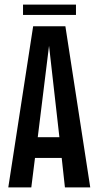

<svg xmlns="http://www.w3.org/2000/svg" viewBox="-20 -814 428 834"><path d="M372 0H262L248 -128H132L116 0H16L124 -700H264ZM238 -218 193 -615 144 -218ZM80 -794H310V-749H80Z"/></svg>

Font: Piscolabis
Style: Regular
Weight: 400
Designer: Ariel Martín Pérez
Foundry: Tunera Type Foundry
Version: Version 1.000